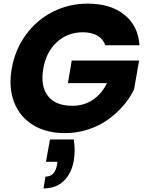

<svg xmlns="http://www.w3.org/2000/svg" viewBox="-20 -730 804 1060"><path d="M255.9 40H387.2Q397 99.1 387.2 158.2Q374.5 228 332 269Q289.6 310.1 220.2 310.1L231 245.1Q283.7 245.1 294.9 179.2L296.9 163.1H233.9ZM44.9 -352.1Q63.5 -456.1 122.6 -537.6Q181.6 -619.1 271 -664.6Q360.4 -710 463.9 -710Q590.3 -710 666.5 -648.9Q742.7 -587.9 750 -480H562Q534.2 -551.8 437 -551.8Q353.5 -551.8 294.2 -497.6Q234.9 -443.4 219.2 -352.1Q202.1 -254.9 244.4 -200.4Q286.6 -146 378.9 -146Q442.9 -146 491.9 -178.5Q541 -210.9 570.8 -271H355L376 -396H748L720.2 -236.8Q697.8 -189.9 661.6 -147.7Q625.5 -105.5 577.6 -70.8Q529.8 -36.1 467.8 -15.6Q405.8 4.9 338.9 4.9Q235.4 4.9 161.9 -40.3Q88.4 -85.4 57.4 -167Q26.4 -248.5 44.9 -352.1Z"/></svg>

Font: Poppins
Style: Bold Italic
Weight: 700
Italic angle: -10°
Designer: Ninad Kale (Devanagari), Jonny Pinhorn (Latin)
Foundry: Indian Type Foundry
Version: Version 3.200;PS 1.000;hotconv 16.6.54;makeotf.lib2.5.65590